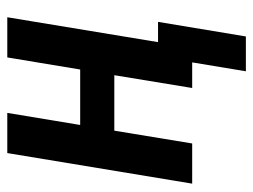

<svg xmlns="http://www.w3.org/2000/svg" viewBox="-106 -454 711 540"><g transform="rotate(-90 250.0 -184.5)"><path d="M319 151 344 0H272L308 -219H152L116 0H3L89 -520H202L168 -315H324L358 -520H471L401 -96H458L417 151Z"/></g></svg>

Font: Iosevka Custom
Style: Bold Italic
Weight: 700
Italic angle: -9°
Designer: Belleve Invis
Foundry: Belleve Invis
Version: Version 30.3.1; ttfautohint (v1.8.3)